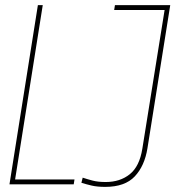

<svg xmlns="http://www.w3.org/2000/svg" viewBox="-20 -720 685 750"><path d="M17 0 128 -700H147L39 -19H271L268 0ZM298 -6 303 -26Q321 -20 342 -14.5Q363 -9 393 -9Q449 -9 487 -39.5Q525 -70 536 -139L623 -681H426L429 -700H645L556 -141Q545 -72 506.5 -31Q468 10 391 10Q360 10 338.5 5Q317 0 298 -6Z"/></svg>

Font: Georama SemiCondensed Thin
Style: Italic
Weight: 100
Width: 4
Italic angle: -9°
Designer: Jean-Baptiste Levee
Foundry: Production Type
Version: Version 1.000